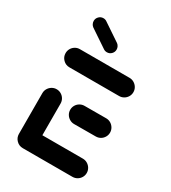

<svg xmlns="http://www.w3.org/2000/svg" viewBox="-172 -783 775 871"><g transform="rotate(30 215.5 -347.0)"><path d="M40 -44.8 39.6 -261.1Q39.6 -274.1 46.1 -285Q52.6 -295.9 63.5 -302.4Q74.4 -308.9 87.4 -308.9Q100.4 -308.9 111.3 -302.4Q122.2 -295.9 128.5 -285Q134.8 -274.1 134.8 -261.1L135.2 -44.8ZM395.2 -47.8Q395.2 -34.8 388.7 -23.9Q382.2 -13 371.3 -6.7Q360.4 -0.4 347.4 -0.4H87.4Q67.8 -0.4 53.9 -14.3Q40 -28.1 40 -47.8Q40 -60.7 46.3 -71.7Q52.6 -82.6 63.5 -89.1Q74.4 -95.6 87.4 -95.6H347.4Q360.4 -95.6 371.3 -89.1Q382.2 -82.6 388.7 -71.7Q395.2 -60.7 395.2 -47.8ZM186.7 -259.3Q186.7 -272.2 193.1 -283.1Q199.6 -294.1 210.6 -300.4Q221.5 -306.7 234.4 -306.7L347.4 -307Q360.4 -307 371.3 -300.6Q382.2 -294.1 388.7 -283.1Q395.2 -272.2 395.2 -259.3Q395.2 -246.3 388.7 -235.4Q382.2 -224.4 371.3 -218.1Q360.4 -211.9 347.4 -211.9L234.4 -211.5Q221.5 -211.5 210.6 -218Q199.6 -224.4 193.1 -235.4Q186.7 -246.3 186.7 -259.3ZM40 -471.1Q40 -484.1 46.3 -495Q52.6 -505.9 63.5 -512.4Q74.4 -518.9 87.4 -518.9H347.4Q360.4 -518.9 371.3 -512.4Q382.2 -505.9 388.7 -495Q395.2 -484.1 395.2 -471.1Q395.2 -458.1 388.7 -447.2Q382.2 -436.3 371.3 -430Q360.4 -423.7 347.4 -423.7H87.4Q67.8 -423.7 53.9 -437.6Q40 -451.5 40 -471.1ZM77.4 -661.5Q77.4 -674.8 86.9 -684.4Q96.3 -694.1 110 -694.1Q120.4 -694.1 128.5 -688.1L218.9 -627.4Q225.2 -623 228.9 -615.7Q232.6 -608.5 232.6 -600.4Q232.6 -587 223.1 -577.4Q213.7 -567.8 200 -567.8Q189.6 -567.8 181.5 -573.7L91.1 -634.4Q84.8 -638.9 81.1 -646.1Q77.4 -653.3 77.4 -661.5Z"/></g></svg>

Font: 26F Galaxy Sans Extra Bold
Style: Regular
Weight: 800
Designer: C₂₉H₂₅N₃O₅
Version: Version 1.100